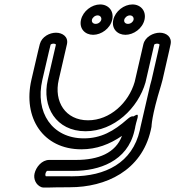

<svg xmlns="http://www.w3.org/2000/svg" viewBox="-20 -765 800 877"><path d="M168.5 89.7C182.1 94.3 189.2 90.3 299.3 90.3C462.4 90.3 626.4 15.6 668.7 -170.4C669.9 -175.4 670.9 -180.5 671.9 -185.7C672.7 -188.9 670.9 -230.7 715.6 -375.3C718.2 -383.7 720.5 -392.1 722.5 -400.6C755.2 -542.5 758.7 -559.6 759.4 -563.7C765.7 -596.2 739.7 -615.6 709.7 -615.6C680.4 -615.6 642.7 -597 634.8 -562.6L595.2 -391C567.7 -295.5 482.4 -215.5 382.2 -215.5C278.7 -215.5 225.3 -301.1 248.3 -400.6C274.1 -512.1 285.7 -562.6 285.7 -562.6C293.7 -597 265 -615.6 235.9 -615.6C207.2 -615.6 171.2 -598.2 161.9 -563.7C160.8 -559.9 156.5 -543.4 123.5 -400.6C83.5 -227.1 176.4 -83 351.7 -83C421.1 -83 480.9 -105.9 537.2 -144.5C508.3 -66.1 428.9 -34.5 328.1 -34.5C216.6 -34.5 205.1 -34.5 205.1 -34.5C170.7 -34.5 144.5 -1.6 137.8 27.6C132 52.6 144.1 79.8 168.5 89.7ZM697.8 -565.6C704.7 -565.6 708.2 -562.6 708.9 -561.5C707.7 -555.3 702.7 -531.7 672.5 -400.6C670.8 -393.4 668.9 -386.3 666.7 -379.2C666.5 -378.6 666.3 -377.7 666.2 -377.3C632.1 -229.7 623.6 -192.8 622.1 -186.5C621.7 -184.8 621.8 -185.3 621.6 -184.4C620.7 -179.6 619.7 -174.9 618.7 -170.2C584.7 -21 461.4 40.3 310.8 40.3C235 40.3 207.4 40.2 189.4 40C187.7 38.1 186.2 34.4 187.8 27.6C189.4 20.7 193.5 16.4 194.6 15.5C199.6 15.5 222.2 15.5 316.6 15.5C431.4 15.5 561.6 -27.5 593.9 -167.1C595.1 -172.5 596.3 -177.5 597.3 -182.1C597.7 -183.5 597.9 -185.1 597.9 -186.4L602.1 -204.4C602.1 -204.4 603 -257.2 562.4 -221.2C498.9 -165 440.2 -133 363.2 -133C218.2 -133 139 -251.1 173.5 -400.6C204 -532.6 209.8 -555.8 211.3 -561.5C212.8 -562.8 217.7 -565.6 224.4 -565.6C231.3 -565.6 234.9 -562.5 235.5 -561.6C233.6 -553.3 221.8 -502.5 198.3 -400.6C169.8 -277.1 236.5 -165.5 370.7 -165.5C501.3 -165.5 611.2 -271.2 644.7 -389C644.8 -389.5 645 -390.1 645 -390.4L684.5 -561.6C685.9 -562.8 691 -565.6 697.8 -565.6ZM552.3 -205.3C552.3 -205.3 601.5 -202.9 602 -203.9C602.7 -205.7 603.1 -207.1 603.3 -208.3C607.9 -228.3 609.7 -225.5 609.3 -238C608.9 -252.7 552.3 -205.3 552.3 -205.3ZM416.9 -656C404.1 -656 397.8 -665.1 400 -674.7C402.4 -685.1 414 -694.7 425.9 -694.7C437.8 -694.7 444.9 -685.1 442.5 -674.7C440.3 -665.1 429.8 -656 416.9 -656ZM405.4 -606C442.5 -606 483.2 -634.4 492.5 -674.7C501.7 -714.4 475.5 -744.7 437.4 -744.7C399.3 -744.7 359.2 -714.4 350 -674.7C340.7 -634.4 368.3 -606 405.4 -606ZM564.4 -656C551.6 -656 545.3 -665.1 547.5 -674.7C549.9 -685.1 561.5 -694.7 573.4 -694.7C585.3 -694.7 592.4 -685.1 590 -674.7C587.8 -665.1 577.3 -656 564.4 -656ZM552.9 -606C590 -606 630.7 -634.4 640 -674.7C649.2 -714.4 623 -744.7 584.9 -744.7C546.8 -744.7 506.7 -714.4 497.5 -674.7C488.2 -634.4 515.8 -606 552.9 -606Z"/></svg>

Font: Hi.
Style: Regular
Weight: 400
Designer: Mew Too, Robert Jablonski
Foundry: Cannot Into Space Fonts
Version: Version 1.996